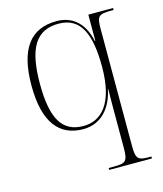

<svg xmlns="http://www.w3.org/2000/svg" viewBox="-116 -632 814 959"><g transform="rotate(-15 290.5 -153.0)"><path d="M329 240H550V230H540C480 230 470 222 470 151V-451C470 -518 478 -526 548 -526H557V-536H429V-401H426C408 -490 353 -546 267 -546C132 -546 63 -457 63 -266C63 -76 134 10 258 10C353 10 409 -62 427 -151H429C428 -122 428 -43 428 16V152C428 222 417 230 358 230H329ZM263 -5C154 -5 106 -82 106 -265C106 -450 157 -531 273 -531C388 -531 428 -435 428 -267C428 -70 350 -5 263 -5Z"/></g></svg>

Font: Noto Serif Display ExtraLight
Style: Regular
Weight: 200
Designer: Monotype Design Team
Foundry: Monotype Imaging Inc.
Version: Version 2.009